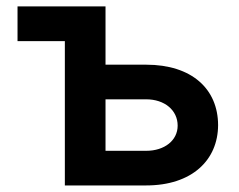

<svg xmlns="http://www.w3.org/2000/svg" viewBox="-20 -565 728 585"><path d="M301.5 -545.5H33.4V-439.6H177.6V0H425.4C564.3 0 644.2 -76.7 644.5 -183.9C644.2 -294 564.3 -367.9 425.4 -367.9H301.5ZM301.5 -105.5V-262.4H425.4C481.2 -262.4 521.3 -229.4 521.3 -182.2C521.3 -137.1 481.2 -105.5 425.4 -105.5Z"/></svg>

Font: Margiela Sans Semi Bold
Style: Regular
Weight: 600
Designer: Stefan Endress, Andreas Faust
Version: Version 1.100;FEAKit 1.0